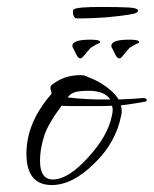

<svg xmlns="http://www.w3.org/2000/svg" viewBox="-20 -521 442 552"><path d="M129 11Q56 11 56 -79Q56 -169 128 -251Q129 -252 127 -258.5Q125 -265 125 -268Q125 -274 129 -277Q164 -305 211 -305Q224 -305 232 -300Q242 -296 251 -292Q260 -288 268 -283Q306 -260 321 -235Q346 -236 363 -237Q380 -238 389 -239H393Q402 -239 402 -232Q402 -230 398 -229Q387 -227 369.5 -224Q352 -221 327 -218Q330 -211 330 -202Q330 -195 329 -192Q314 -111 250 -50Q188 11 129 11ZM297 -235Q281 -260 234 -260Q198 -260 187 -252Q184 -251 181 -248Q178 -245 174 -241Q230 -234 297 -235ZM132 -5Q176 -5 233 -68Q291 -131 302 -190Q303 -195 303.5 -198.5Q304 -202 304 -205Q304 -211 302 -217Q283 -216 263 -216Q243 -216 223 -216Q203 -216 186.5 -216Q170 -216 157 -217Q117 -163 107 -130Q95 -93 95 -59Q95 -5 132 -5ZM323 -353Q317 -353 311 -365Q303 -382 301.5 -384Q300 -386 300 -389Q300 -407 352 -407Q380 -407 380 -400Q380 -399 379 -398Q369 -394 352 -383L329 -356Q326 -353 323 -353ZM211 -353Q205 -353 199 -365Q191 -382 189.5 -384Q188 -386 188 -389Q188 -407 240 -407Q268 -407 268 -400Q268 -399 267 -398Q257 -394 240 -383L217 -356Q214 -353 211 -353ZM214 -468Q198 -468 196 -469Q195 -471 193 -473.5Q191 -476 190 -481Q189 -493 192 -494Q201 -501 269 -501Q323 -501 350 -499.5Q377 -498 377 -490Q376 -489 375.5 -487.5Q375 -486 373 -485Q368 -479 285 -471Q236 -468 214 -468Z"/></svg>

Font: Ephesis
Style: Regular
Weight: 400
Designer: Robert E. Leuschke
Foundry: Robert E. Leuschke
Version: Version 1.010; ttfautohint (v1.8.3)